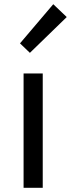

<svg xmlns="http://www.w3.org/2000/svg" viewBox="-20 -892 337 912"><path d="M92 0H183V-543H92ZM122 -641 297 -811 233 -872 75 -686Z"/></svg>

Font: Source Han Sans HK
Style: Regular
Weight: 400
Designer: Ryoko NISHIZUKA 西塚涼子 (kana, bopomofo & ideographs); Paul D. Hunt (Latin, Greek & Cyrillic); Sandoll Communications 산돌커뮤니
Foundry: Adobe
Version: Version 2.000;hotconv 1.0.107;makeotfexe 2.5.65593